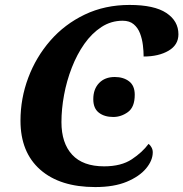

<svg xmlns="http://www.w3.org/2000/svg" viewBox="-20 -748 743 778"><path d="M366 10Q223 10 143 -60.5Q63 -131 63 -259Q63 -349 94.5 -433Q126 -517 184 -583.5Q242 -650 323.5 -689Q405 -728 505 -728Q605 -728 654 -695.5Q703 -663 703 -609Q703 -566 663 -542.5Q623 -519 562 -519Q562 -540 559 -565Q556 -590 547.5 -612.5Q539 -635 522 -649.5Q505 -664 477 -664Q430 -664 391 -638.5Q352 -613 322 -570.5Q292 -528 271 -474Q250 -420 239.5 -363Q229 -306 229 -253Q229 -168 272.5 -121Q316 -74 402 -74Q471 -74 514 -102.5Q557 -131 582 -165Q588 -161 593.5 -151.5Q599 -142 599 -131Q599 -98 572 -65.5Q545 -33 493.5 -11.5Q442 10 366 10ZM439 -274Q403 -274 380.5 -291.5Q358 -309 358 -346Q358 -387 381.5 -411.5Q405 -436 445 -436Q480 -436 503 -418.5Q526 -401 526 -364Q526 -314 498.5 -294Q471 -274 439 -274Z"/></svg>

Font: Noto Serif
Style: Bold Italic
Weight: 700
Italic angle: -12°
Designer: Monotype Design Team
Foundry: Monotype Imaging Inc.
Version: Version 2.013